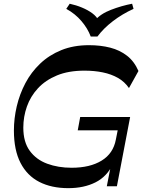

<svg xmlns="http://www.w3.org/2000/svg" viewBox="-20 -978 747 1008"><path d="M338.4 9.8Q250.4 9.8 186.4 -22.9Q122.4 -55.6 87.7 -122.8Q53 -190.1 53 -292.9Q53 -356.2 68 -420.1Q83 -484 113.3 -541.5Q143.6 -599 190.8 -643.9Q238 -688.9 301.9 -714.8Q365.9 -740.8 447.2 -740.8Q508.2 -740.8 558.6 -727.8Q608.9 -714.9 646.9 -685.4Q684.9 -655.9 706.9 -605.3L657.1 -515.7Q634.1 -549.2 599.2 -569Q564.2 -588.8 519.9 -597.9Q475.7 -607.1 423.3 -607.1Q339.7 -607.1 279.2 -582.1Q218.7 -557.1 179.4 -514.7Q140.2 -472.3 121.3 -418.8Q102.4 -365.3 102.4 -307.9Q102.4 -232.4 136.3 -186.2Q170.2 -139.9 227.7 -118.6Q285.1 -97.3 355.9 -97.3Q452.6 -97.3 513.6 -134.8Q574.7 -172.3 588.2 -245.1L606.2 -335.8L627.1 -293.6H388.1L401 -363.6H663.2L593.7 0H540.7L568.4 -141.6L572.8 -116.8Q542 -51.2 481.4 -20.7Q420.9 9.8 338.4 9.8ZM673.6 -958.4 681.1 -931.5Q621.8 -904.6 572.6 -866.8Q523.4 -829.1 491.6 -786.3H456.3Q440.6 -828.4 407.8 -867.1Q375.1 -905.7 327.9 -931.5L346 -958.4Q380.2 -950.9 410.8 -938.1Q441.4 -925.4 464.7 -908.2Q487.9 -891 497.9 -869.1L477.5 -869.8Q507.4 -905.3 562.8 -926.5Q618.1 -947.8 673.6 -958.4Z"/></svg>

Font: Savate ExtraLight
Style: Italic
Weight: 200
Italic angle: -11°
Designer: Max Esnée
Foundry: Plomb Type
Version: Version 2.000